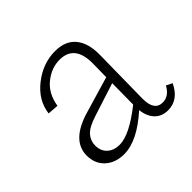

<svg xmlns="http://www.w3.org/2000/svg" viewBox="-113 -536 660 660"><g transform="rotate(-45 217.5 -205.5)"><path d="M413 -62 435 -51Q409 4 358 4Q329 4 310.5 -14.5Q292 -33 288 -67Q209 4 145 4Q103 4 76.5 -20Q50 -44 50 -84Q50 -157 156 -188L288 -227L289 -292Q290 -383 217 -383Q177 -383 142.5 -355Q108 -327 100 -276L60 -279Q67 -336 117.5 -375.5Q168 -415 227 -415Q277 -415 302.5 -384Q328 -353 327 -296L324 -86Q324 -28 364 -28Q395 -28 413 -62ZM95 -88Q95 -61 112 -45.5Q129 -30 157 -30Q205 -30 287 -95L288 -198L167 -159Q126 -146 110.5 -128.5Q95 -111 95 -88Z"/></g></svg>

Font: EauTest Light
Style: Regular
Weight: 300
Designer: Christian Thalmann (Catharsis Fonts)
Version: Version 0.001;PS 000.001;hotconv 1.0.88;makeotf.lib2.5.64775